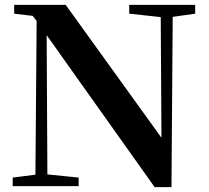

<svg xmlns="http://www.w3.org/2000/svg" viewBox="-20 -762 855 786"><path d="M779 -742H509V-706L638 -692L641 -198L249 -742H38V-706L114 -697L130 -676L125 -47L32 -35V0H302V-35L174 -48L171 -618L613 4H682L687 -693L779 -706Z"/></svg>

Font: Source Han Serif
Style: Bold
Weight: 700
Designer: Ryoko NISHIZUKA 西塚涼子 (kana & ideographs); Frank Grießhammer (Latin, Greek & Cyrillic); Wenlong ZHANG 张文龙 (bopomofo); San
Foundry: Adobe Systems Incorporated
Version: Version 1.001;PS 1.001;hotconv 16.6.54;makeotf.lib2.5.65590